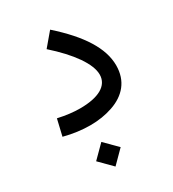

<svg xmlns="http://www.w3.org/2000/svg" viewBox="-182 -609 861 954"><g transform="rotate(-30 248.5 -132.5)"><path d="M197.3 243.2 267.6 172.4 197.3 102.1 127 172.4ZM451.7 -190.9C451.7 -289.1 386.2 -392.6 255.9 -508.3L192.4 -433.1C244.6 -386.7 285.2 -342.8 314.5 -300.8C343.3 -258.8 357.9 -222.7 357.9 -192.4C357.9 -127.9 294.9 -94.7 189.9 -94.7C152.3 -94.7 111.3 -99.6 64.9 -109.9L43 -16.6C95.7 -2.9 145.5 3.4 191.9 3.4C238.8 3.4 281.7 -3.4 321.3 -17.1C399.9 -43.9 451.7 -100.6 451.7 -190.9Z"/></g></svg>

Font: Estedad Medium
Style: Regular
Weight: 500
Designer: Amin Abedi
Version: Version 7.3